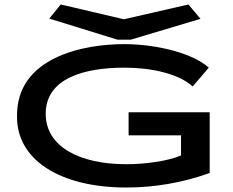

<svg xmlns="http://www.w3.org/2000/svg" viewBox="-20 -827 1040 857"><path d="M821 -807 533 -741 251 -807 200 -744 504 -650H564L875 -743ZM544 10C670 10 798 -12 916 -55V-326H554V-223H788V-133C724 -106 620 -94 544 -94C332 -94 184 -174 184 -319C184 -478 356 -525 536 -525C656 -525 778 -498 840 -441L912 -525C842 -588 686 -629 538 -630C356 -631 50 -573 56 -304C56 -115 246 10 544 10Z"/></svg>

Font: Inconsolata UltraExpanded
Style: Bold
Weight: 700
Width: 9
Monospace: yes
Designer: Raph Levien, Cyreal, Brenton Simpson
Foundry: Raph Levien, Cyreal, Google
Version: Version 3.100